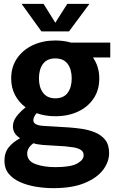

<svg xmlns="http://www.w3.org/2000/svg" viewBox="-20 -741 601 996"><path d="M267 -138Q214 -138 170 -154Q153 -134 153 -117Q153 -91 205 -88L337 -80Q367 -78 402.5 -73Q438 -68 471 -55Q504 -42 525 -16.5Q546 9 546 53Q546 99 514.5 140.5Q483 182 419 208.5Q355 235 257 235Q211 235 166 227.5Q121 220 84 203.5Q47 187 25 160Q3 133 3 94Q3 51 25 23.5Q47 -4 83 -23V-25Q47 -48 47 -85Q47 -113 66.5 -138Q86 -163 113 -184Q78 -210 58 -248Q38 -286 38 -334Q38 -394 68.5 -438.5Q99 -483 151 -507Q203 -531 267 -531Q310 -531 349 -520H552V-443H462Q495 -396 495 -334Q495 -274 465.5 -230Q436 -186 384.5 -162Q333 -138 267 -138ZM267 -231Q310 -231 331 -259.5Q352 -288 352 -334Q352 -381 331 -409.5Q310 -438 267 -438Q224 -438 203 -409.5Q182 -381 182 -334Q182 -288 203.5 -259.5Q225 -231 267 -231ZM268 126Q346 126 380 107.5Q414 89 414 64Q414 46 399 36.5Q384 27 361.5 23.5Q339 20 317 18L203 11Q170 8 154 2Q141 10 131 24.5Q121 39 121 55Q121 94 163.5 110Q206 126 268 126ZM195 -578 92 -721H206L267 -623L329 -721H444L338 -578Z"/></svg>

Font: Murecho SemiBold
Style: Regular
Weight: 600
Designer: Neil Summerour
Foundry: Positype
Version: Version 1.010; ttfautohint (v1.8.3)